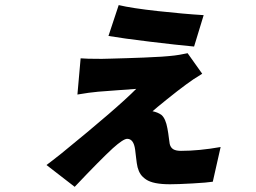

<svg xmlns="http://www.w3.org/2000/svg" viewBox="-20 -653 996 747"><path d="M441.8 -633.2Q492.2 -621.1 593.9 -609.9Q695.7 -598.7 772.4 -594.1L735.1 -471.9Q669 -478 563.4 -490.8Q457.7 -503.6 402 -513.1ZM766.7 -366.1Q729.8 -343.8 703.5 -323.9Q672.9 -301.5 629.1 -266.2Q585.2 -230.8 573.5 -220.2Q593.4 -216.3 608 -206Q624.6 -191.8 631.4 -153.1Q633.2 -144.5 634.6 -134.4Q636 -124.3 637.6 -111.9Q639.2 -99.4 640.3 -93Q643.8 -78.5 654.3 -72.3Q664.8 -66.1 683.9 -66.1Q754.3 -66.1 838.4 -81L807.9 54Q786.2 57.5 728.9 60.7Q671.5 63.9 641.3 63.9Q608.7 63.9 585.4 59.3Q562.1 54.7 548.3 45.3Q534.4 35.9 527 24.9Q519.5 13.8 515.3 -2.1Q512.1 -15.3 509.4 -40.1Q506.7 -65 505.7 -71Q500 -112.9 474.8 -112.9Q459.9 -112.9 418.7 -76Q370 -31.2 270.6 73.9L160.9 -11Q177.9 -23.4 219.1 -56.1Q438.6 -234.7 509.9 -307.2Q497.2 -306.1 441.2 -302.2Q385.3 -298.3 361.9 -296.2Q328.1 -293.3 281.2 -285.2L293.7 -426.1Q312.5 -424 376.1 -424Q377.1 -424 411.8 -424.9Q446.4 -425.8 473.7 -426.7Q501.1 -427.6 539.2 -429Q577.4 -430.4 608.8 -432.5Q640.3 -434.7 659.4 -437.1Q671.9 -438.2 709.9 -446Z"/></svg>

Font: Karasuma Gothic
Style: Italic
Weight: 900
Italic angle: -9.39999°
Designer: Rasmus Andersson / Ryoko Nishizuka
Foundry: Genbu
Version: Version 1.00